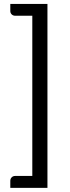

<svg xmlns="http://www.w3.org/2000/svg" viewBox="-20 -786 346 951"><path d="M215 144.5H31V109.5Q31 99.5 37.8 92.5Q44.5 85.5 55.5 85.5H140V-708H55.5Q44.5 -708 37.8 -714.8Q31 -721.5 31 -731.5V-766.5H215Z"/></svg>

Font: TypoPRO Lato
Style: Regular
Weight: 400
Designer: Lukasz Dziedzic with Adam Twardoch and Botio Nikoltchev
Foundry: tyPoland Lukasz Dziedzic
Version: Version 2.010; 2014-09-01; http://www.latofonts.com/